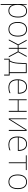

<svg xmlns="http://www.w3.org/2000/svg" viewBox="2406 -2984 818 5670"><g transform="rotate(90 2815.0 -149.0)"><path d="M98 240H124V5C124 -35 124 -77 122 -116H124C144 -49 197 11 295 11C422 11 497 -87 497 -271C497 -445 431 -538 305 -538C200 -538 144 -470 123 -400H120L119 -528H98ZM296 -14C192 -14 124 -94 124 -254V-270C124 -420 188 -513 305 -513C415 -513 470 -432 470 -271C470 -96 404 -14 296 -14Z M845 10C992 10 1060 -103 1060 -266C1060 -419 1000 -537 849 -537C709 -537 629 -434 629 -264C629 -102 700 10 845 10ZM845 -15C717 -15 656 -114 656 -264C656 -421 725 -512 849 -512C984 -512 1033 -405 1033 -265C1033 -115 975 -15 845 -15Z M1144 0H1173L1313 -263H1394V0H1420V-263H1502L1642 0H1671L1523 -277L1661 -528H1632L1501 -288H1420V-528H1394V-288H1314L1183 -528H1154L1292 -277Z M1715 138H1741V0H2184V138H2210V-25H2139V-528H1847C1840 -366 1837 -309 1832 -253C1824 -153 1805 -90 1763 -25H1715ZM1859 -271C1863 -334 1867 -405 1871 -503H2113V-25H1793C1831 -86 1851 -159 1859 -271Z M2566 11C2626 11 2683 0 2731 -22V-50C2678 -26 2630 -14 2567 -14C2415 -14 2349 -106 2349 -267H2747V-293C2747 -429 2688 -538 2545 -538C2390 -538 2322 -413 2322 -257C2322 -102 2391 11 2566 11ZM2350 -292C2362 -437 2435 -513 2545 -513C2664 -513 2720 -423 2720 -292Z M2913 0H2939V-264H3255V0H3281V-528H3255V-289H2939V-528H2913Z M3476 0H3507L3819 -497C3818 -467 3818 -451 3818 -421V0H3844V-528H3810L3500 -34C3501 -64 3501 -81 3501 -113V-528H3476Z M4255 11C4315 11 4372 0 4420 -22V-50C4367 -26 4319 -14 4256 -14C4104 -14 4038 -106 4038 -267H4436V-293C4436 -429 4377 -538 4234 -538C4079 -538 4011 -413 4011 -257C4011 -102 4080 11 4255 11ZM4039 -292C4051 -437 4124 -513 4234 -513C4353 -513 4409 -423 4409 -292Z M4773 0H4799V-503H5003V-528H4568V-503H4773Z M5349 10C5496 10 5564 -103 5564 -266C5564 -419 5504 -537 5353 -537C5213 -537 5133 -434 5133 -264C5133 -102 5204 10 5349 10ZM5349 -15C5221 -15 5160 -114 5160 -264C5160 -421 5229 -512 5353 -512C5488 -512 5537 -405 5537 -265C5537 -115 5479 -15 5349 -15Z"/></g></svg>

Font: Noto Sans Mono SemiCondensed Thin
Style: Regular
Weight: 100
Width: 4
Designer: Monotype Design Team
Foundry: Monotype Imaging Inc.
Version: Version 2.014